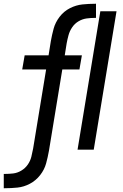

<svg xmlns="http://www.w3.org/2000/svg" viewBox="-58 -795 654 1020"><path d="M-38 205H-33Q1 205 35 201.5Q69 198 101 181Q133 164 155.5 135Q178 106 187 73Q196 40 202 6L273 -426H364L377 -501H286L296 -564Q300 -586 306 -608Q312 -630 325.5 -650Q339 -670 359.5 -682Q380 -694 402.5 -697Q425 -700 447 -700H452V-775H447Q414 -775 380 -771.5Q346 -768 313.5 -751.5Q281 -735 258.5 -705.5Q236 -676 227 -643Q218 -610 212 -576L200 -501H73L60 -426H187L118 -6Q114 16 108.5 38Q103 60 89.5 79.5Q76 99 55 111.5Q34 124 11.5 126.5Q-11 129 -33 129H-38ZM354 0H440L561 -735H475Z"/></svg>

Font: Iosevka Sparkle
Style: Italic
Weight: 400
Italic angle: -9°
Designer: Belleve Invis
Foundry: Belleve Invis
Version: Version 4.5.0; ttfautohint (v1.8.3)